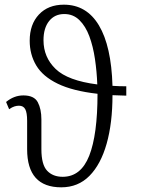

<svg xmlns="http://www.w3.org/2000/svg" viewBox="-20 -791 614 821"><path d="M242 10Q96 10 96 -153V-274Q96 -309 88 -324Q80 -339 61 -339Q52 -339 42 -336Q32 -333 19 -324L6 -355Q40 -383 80 -383Q126 -383 141.5 -354Q157 -325 157 -280V-153Q157 -87 181.5 -61Q206 -35 248 -35Q326 -35 361.5 -125Q397 -215 397 -390Q291 -402 227 -433Q163 -464 135 -511Q107 -558 107 -617Q107 -687 146.5 -729Q186 -771 253 -771Q350 -771 403 -682.5Q456 -594 461 -424Q489 -422 520 -422V-382Q489 -383 461 -384Q461 -265 436 -176.5Q411 -88 362.5 -39Q314 10 242 10ZM166 -619Q166 -546 218 -496Q270 -446 396 -430Q394 -485 386 -539Q378 -593 362 -636Q346 -679 319.5 -705Q293 -731 255 -731Q214 -731 190 -701Q166 -671 166 -619Z"/></svg>

Font: Noto Serif Condensed Light
Style: Regular
Weight: 300
Width: 3
Designer: Monotype Design Team
Foundry: Monotype Imaging Inc.
Version: Version 2.013